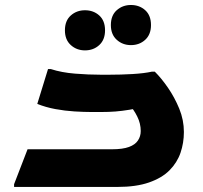

<svg xmlns="http://www.w3.org/2000/svg" viewBox="-20 -738 800 758"><path d="M35.6 -10.8 88.8 -148.7H422.1Q464.6 -148.7 489.1 -157.8Q513.7 -166.8 524.6 -183.4Q535.6 -199.9 535.6 -220.7Q535.6 -250.3 521.9 -277.9Q508.3 -305.4 490.7 -323.8L563.5 -319.3Q521.6 -309.8 491.6 -304.8Q461.7 -299.9 435.8 -297.8Q410 -295.8 379.6 -295.8H340.8Q311.3 -295.8 273.7 -298.1Q236.2 -300.4 198.4 -307.4Q160.6 -314.4 127.2 -327.8L169.6 -465.4H180.4Q223.2 -451.5 276 -447.3Q328.8 -443 378.4 -443H410.4Q457.8 -443 503.5 -445.7Q549.2 -448.4 579.2 -455H591.2Q616.9 -429.6 643.1 -391.7Q669.3 -353.7 687.7 -309Q706 -264.2 706 -216.9Q706 -173.7 692.6 -134.7Q679.2 -95.7 649 -65.4Q618.7 -35.1 568.1 -17.6Q517.5 0 443.8 0H35.6ZM496.9 -559.9Q464.1 -559.9 440.9 -580.9Q417.7 -601.8 417.7 -639.1Q417.7 -677.1 440.9 -697.7Q464.1 -718.3 496.9 -718.3Q530.4 -718.3 553.3 -697.7Q576.1 -677.1 576.1 -639.1Q576.1 -601.8 553.3 -580.9Q530.4 -559.9 496.9 -559.9ZM315.5 -539.1Q282.7 -539.1 259.5 -560.1Q236.3 -581 236.3 -618.3Q236.3 -656.3 259.5 -676.9Q282.7 -697.5 315.5 -697.5Q349 -697.5 371.9 -676.9Q394.7 -656.3 394.7 -618.3Q394.7 -581 371.9 -560.1Q349 -539.1 315.5 -539.1Z"/></svg>

Font: Kufam
Style: Italic
Weight: 400
Italic angle: -11°
Designer: Artur Schmal
Foundry: Original Type
Version: Version 1.301; ttfautohint (v1.8.3)